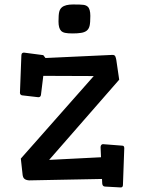

<svg xmlns="http://www.w3.org/2000/svg" viewBox="-20 -801 624 851"><path d="M425.8 -149.4Q426.8 -161.1 436 -162.1L522.9 -155.3Q530.8 -154.8 530.8 -144L524.9 19.5Q524.4 29.8 515.1 29.8L444.8 25.9Q434.1 24.9 433.1 12.2L432.1 -7.8L109.4 -1.5Q95.7 -2.4 88.6 -8.1Q81.5 -13.7 80.1 -27.3L72.3 -98.1L395.5 -463.9L171.9 -464.8L161.6 -380.9Q160.2 -370.1 149.9 -370.1L78.1 -378.4Q69.3 -379.9 68.4 -389.2L74.7 -554.7Q75.2 -561.5 77.1 -564.2Q79.1 -566.9 85.4 -567.9L171.9 -556.6L181.6 -543.9L477.1 -557.6Q487.8 -558.1 491 -551.3Q494.1 -544.4 495.6 -534.7L508.3 -447.8L197.8 -92.3L427.7 -104ZM251 -664.1Q239.3 -675.8 239.3 -705.6Q239.3 -735.4 242.4 -748.3Q245.6 -761.2 254.4 -768.6Q269.5 -781.2 304 -781.2Q338.4 -781.2 350.1 -779.5Q361.8 -777.8 368.7 -771.5Q380.4 -761.2 380.4 -730.5Q380.4 -699.7 377 -686Q373.5 -672.4 364.3 -665Q355 -657.7 339.4 -655.3Q323.7 -652.8 302 -652.8Q280.3 -652.8 268.8 -655.3Q257.3 -657.7 251 -664.1Z"/></svg>

Font: Wellfleet
Style: Regular
Weight: 400
Designer: Riccardo De Franceschi
Foundry: Riccardo De Franceschi
Version: Version 1.002